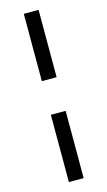

<svg xmlns="http://www.w3.org/2000/svg" viewBox="-136 -796 555 992"><g transform="rotate(-15 141.5 -300.0)"><path d="M102.1 -750H181.2V-390.1H102.1ZM102.1 -210H181.2V149.9H102.1Z"/></g></svg>

Font: Oakes Grotesk
Style: SemiBold Italic
Weight: 600
Designer: Samuel Oakes
Foundry: Samuel Oakes
Version: Version 1.0 | wf-rip DC20170320